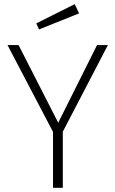

<svg xmlns="http://www.w3.org/2000/svg" viewBox="-20 -900 553 920"><path d="M281 -269V0H234V-268L16 -684H69L259 -312L445 -684H497ZM359 -836 167 -759 154 -788 338 -880Z"/></svg>

Font: FiraGO ExtraLight
Style: Regular
Weight: 200
Designer: bBox Type
Foundry: bBox Type GmbH
Version: Version 1.001